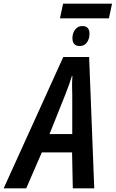

<svg xmlns="http://www.w3.org/2000/svg" viewBox="-82 -1027 631 1047"><path d="M245 -927 262 -1007H529L512 -927ZM353 -776Q313 -776 313 -819Q313 -846 327.5 -865.5Q342 -885 367 -885Q406 -885 406 -843Q406 -815 392 -795.5Q378 -776 353 -776ZM-62 0 263 -716H404L432 0H315L311 -196H146L61 0ZM188 -296H312V-508Q311 -535 311 -561Q311 -587 313 -612H310Q303 -589 294 -564Q285 -539 274 -511Z"/></svg>

Font: Noto Sans Condensed SemiBold
Style: Italic
Weight: 600
Width: 3
Italic angle: -12°
Designer: Monotype Design Team
Foundry: Monotype Imaging Inc.
Version: Version 2.013; ttfautohint (v1.8.4.7-5d5b)